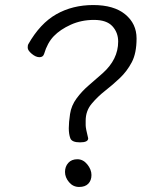

<svg xmlns="http://www.w3.org/2000/svg" viewBox="-20 -733 640 762"><path d="M287 -101Q310 -101 326.5 -80.5Q343 -60 343 -38.5Q343 -17 330.5 -4Q318 9 294 9Q270 9 254 -10Q238 -29 238 -50.5Q238 -72 251 -86.5Q264 -101 287 -101ZM320 -254V-236Q320 -224 330 -184Q330 -168 297.5 -168Q265 -168 259 -184.5Q253 -201 253 -224Q253 -247 258 -280.5Q263 -314 284 -342.5Q305 -371 332.5 -394.5Q360 -418 387 -442Q449 -497 449 -568Q449 -604 426 -629Q403 -654 353 -654Q303 -654 261 -635Q219 -616 193.5 -589.5Q168 -563 155 -519Q151 -506 136.5 -506Q122 -506 106 -519.5Q90 -533 90 -543.5Q90 -554 92 -557Q139 -640 203.5 -676.5Q268 -713 350 -713Q432 -713 477 -676Q522 -639 522 -580.5Q522 -522 503 -486Q484 -450 455.5 -423Q427 -396 397.5 -373Q368 -350 344 -321.5Q320 -293 320 -254Z"/></svg>

Font: ToneOZ-Pinyin-WenKai-Regular
Style: Regular
Weight: 400
Designer: Fontworks Inc.
Foundry: ToneOZ
Version: Version 0.240331